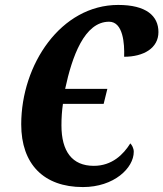

<svg xmlns="http://www.w3.org/2000/svg" viewBox="-20 -748 662 778"><path d="M316 10C442 10 522 -67 522 -133C522 -148 514 -161 508 -167C480 -122 434 -76 360 -76C272 -76 229 -135 229 -240C229 -272 231 -299 235 -327H400L415 -388H244C272 -519 322 -660 422 -660C479 -660 485 -571 483 -518C562 -518 622 -553 622 -618C622 -684 572 -728 459 -728C227 -728 66 -487 66 -244C66 -83 157 10 316 10Z"/></svg>

Font: Noto Serif Condensed Extra
Style: Italic
Weight: 800
Width: 3
Italic angle: -12°
Designer: Monotype Design Team
Foundry: Monotype Imaging Inc.
Version: Version 1.901